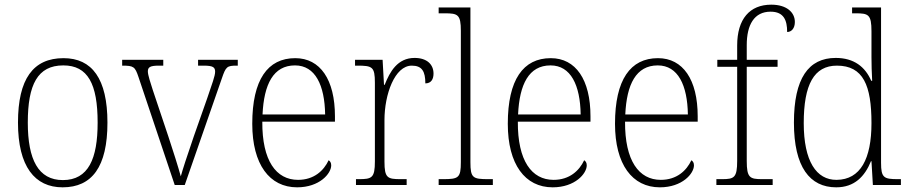

<svg xmlns="http://www.w3.org/2000/svg" viewBox="-20 -792 3893 822"><path d="M248 10C374 10 440 -78 440 -267C440 -455 374 -543 252 -543C122 -543 57 -454 57 -267C57 -79 129 10 248 10ZM249 -21C144 -21 99 -109 99 -267C99 -430 141 -512 251 -512C356 -512 398 -433 398 -267C398 -113 359 -21 249 -21Z M573 -462 728 0H771L930 -457C947 -507 952 -511 994 -511H998V-536H828V-511H852C892 -511 901 -504 901 -485C901 -467 888 -433 867 -371L810 -209C780 -122 761 -63 754 -37C744 -74 720 -150 701 -207L634 -407C625 -435 613 -471 613 -486C613 -504 622 -511 660 -511H679V-536H503V-511C552 -511 558 -507 573 -462Z M1252 10C1348 10 1398 -49 1398 -84C1398 -96 1393 -102 1387 -106C1366 -61 1324 -22 1256 -22C1162 -22 1102 -104 1103 -271H1414V-294C1414 -451 1351 -543 1244 -543C1126 -543 1060 -451 1060 -262C1060 -88 1134 10 1252 10ZM1372 -302H1104C1110 -431 1150 -512 1243 -512C1330 -512 1370 -427 1372 -302Z M1504 0H1721V-25H1695C1639 -25 1626 -30 1626 -100V-278C1626 -388 1670 -511 1743 -511C1787 -511 1801 -486 1801 -435C1826 -435 1836 -453 1836 -477C1836 -516 1808 -544 1755 -544C1682 -544 1649 -485 1627 -429H1624L1618 -536H1500V-511H1510C1574 -511 1585 -506 1585 -438V-101C1585 -30 1572 -25 1516 -25H1504Z M1858 0H2090V-25H2071C2004 -25 1994 -30 1994 -98V-760H1858V-735H1884C1940 -735 1953 -730 1953 -660V-98C1953 -30 1943 -25 1876 -25H1858Z M2346 10C2442 10 2492 -49 2492 -84C2492 -96 2487 -102 2481 -106C2460 -61 2418 -22 2350 -22C2256 -22 2196 -104 2197 -271H2508V-294C2508 -451 2445 -543 2338 -543C2220 -543 2154 -451 2154 -262C2154 -88 2228 10 2346 10ZM2466 -302H2198C2204 -431 2244 -512 2337 -512C2424 -512 2464 -427 2466 -302Z M2805 10C2901 10 2951 -49 2951 -84C2951 -96 2946 -102 2940 -106C2919 -61 2877 -22 2809 -22C2715 -22 2655 -104 2656 -271H2967V-294C2967 -451 2904 -543 2797 -543C2679 -543 2613 -451 2613 -262C2613 -88 2687 10 2805 10ZM2925 -302H2657C2663 -431 2703 -512 2796 -512C2883 -512 2923 -427 2925 -302Z M3047 0H3288V-25H3243C3190 -25 3177 -31 3177 -103V-506H3309V-536H3177V-599C3177 -686 3209 -742 3279 -742C3336 -742 3350 -705 3350 -655C3368 -655 3383 -670 3383 -698C3383 -739 3348 -772 3282 -772C3190 -772 3136 -711 3136 -597V-536H3051V-506H3136V-103C3136 -31 3123 -25 3071 -25H3047Z M3560 10C3638 10 3682 -36 3709 -102H3711L3717 0H3837V-25H3824C3764 -25 3752 -31 3752 -95V-760H3628V-735H3643C3698 -735 3711 -730 3711 -658V-548C3711 -517 3712 -480 3714 -446H3710C3684 -506 3636 -544 3558 -544C3441 -544 3379 -456 3379 -267C3379 -77 3447 10 3560 10ZM3562 -22C3475 -21 3421 -102 3421 -265C3421 -430 3465 -511 3563 -511C3676 -511 3711 -426 3711 -265C3711 -112 3664 -23 3562 -22Z"/></svg>

Font: Noto Serif Hebrew SemiCondensed ExtraLight
Style: Regular
Weight: 200
Width: 4
Designer: Monotype Design Team
Foundry: Monotype Imaging Inc.
Version: Version 2.004